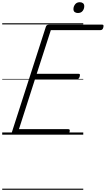

<svg xmlns="http://www.w3.org/2000/svg" viewBox="-20 -1221 959 1741"><path d="M111 0Q97 0 90.5 -5.5Q84 -11 88 -23L396 -979Q399 -988 406 -993Q413 -998 428 -998H905Q916 -998 918 -991.5Q920 -985 917 -973Q914 -960 907.5 -954Q901 -948 891 -948H441L313 -552H691Q702 -552 704 -546Q706 -540 703 -528Q699 -514 692.5 -508Q686 -502 677 -502H297L152 -50H598Q609 -50 611.5 -44Q614 -38 611 -25Q607 -12 600.5 -6Q594 0 584 0ZM686 -1103Q669 -1103 657.5 -1111.5Q646 -1120 646 -1139Q646 -1162 661 -1181.5Q676 -1201 704 -1201Q721 -1201 732.5 -1192Q744 -1183 744 -1165Q744 -1141 729.5 -1122Q715 -1103 686 -1103ZM0 490H735V500H0ZM0 -20H735V0H0ZM0 -505H735V-500H0ZM0 -1010H735V-1000H0Z"/></svg>

Font: Playwrite AU TAS Guides
Style: Regular
Weight: 400
Designer: Veronika Burian, José Scaglione
Foundry: TypeTogether
Version: Version 1.003